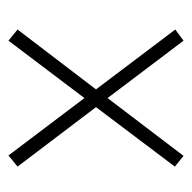

<svg xmlns="http://www.w3.org/2000/svg" viewBox="-20 -594 464 465"><g transform="rotate(90 212.5 -362.0)"><path d="M79 -150 218 -334 357 -150 384 -172 240 -362 384 -553 358 -574 218 -390 79 -574 52 -554 197 -362 52 -172Z"/></g></svg>

Font: Noto Serif Georgian ExtraCondensed ExtraLight
Style: Regular
Weight: 200
Width: 2
Designer: Monotype Design Team, Akaki Razmadze
Foundry: Google LLC
Version: Version 2.003